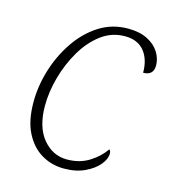

<svg xmlns="http://www.w3.org/2000/svg" viewBox="-89 -619 629 703"><g transform="rotate(15 225.5 -268.0)"><path d="M216 10Q169 10 130.5 -13Q92 -36 69 -81.5Q46 -127 46 -197Q46 -257 64.5 -318Q83 -379 118 -431Q153 -483 202 -514.5Q251 -546 312 -546Q356 -546 386 -530.5Q416 -515 430.5 -491Q445 -467 445 -442Q445 -404 406 -404Q406 -455 381 -485.5Q356 -516 308 -516Q258 -516 218 -486Q178 -456 149.5 -407.5Q121 -359 105.5 -303Q90 -247 90 -195Q90 -114 127 -69.5Q164 -25 218 -25Q266 -25 302 -47.5Q338 -70 359 -101Q365 -97 365 -86Q365 -66 347 -44Q329 -22 295.5 -6Q262 10 216 10Z"/></g></svg>

Font: Noto Serif ExtraLight
Style: Italic
Weight: 200
Italic angle: -12°
Designer: Monotype Design Team
Foundry: Monotype Imaging Inc.
Version: Version 2.014; ttfautohint (v1.8.4.7-5d5b)